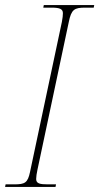

<svg xmlns="http://www.w3.org/2000/svg" viewBox="-35 -734 390 754"><path d="M-15 0H183L185 -10H153C122 -10 107 -13 107 -31C107 -39 109 -54 112 -67L235 -647C245 -697 257 -704 299 -704H333L335 -714H137L135 -704H168C201 -704 212 -698 212 -682C212 -674 211 -664 208 -648L83 -59C74 -16 63 -10 21 -10H-13Z"/></svg>

Font: Noto Serif Display Condensed Thin
Style: Italic
Weight: 100
Width: 3
Italic angle: -12°
Designer: Monotype Design Team
Foundry: Monotype Imaging Inc.
Version: Version 2.009